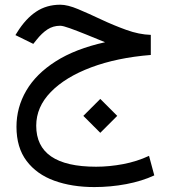

<svg xmlns="http://www.w3.org/2000/svg" viewBox="-20 -444 709 802"><path d="M609.9 -298.3V-214.4Q468.8 -203.1 360.8 -162.6Q252.9 -122.1 192.1 -59.6Q131.3 2.9 131.3 81.1Q131.3 252.4 381.3 252.4Q436.5 252.4 494.4 241.5Q552.2 230.5 602.5 207L624.5 288.6Q573.2 312.5 507.6 325Q441.9 337.4 374 337.4Q280.3 337.4 206.8 310.8Q133.3 284.2 91.1 228.3Q48.8 172.4 48.8 85.4Q48.8 4.9 89.6 -65.2Q130.4 -135.3 212.6 -187.7Q294.9 -240.2 418.9 -267.6Q378.9 -284.2 340.1 -299.8Q301.3 -315.4 272.2 -325.9Q243.2 -336.4 231.4 -336.4Q201.7 -336.4 178.2 -321Q154.8 -305.7 132.3 -277.3L119.1 -260.7L44.4 -297.4L51.8 -309.1Q86.9 -365.7 130.6 -395Q174.3 -424.3 231.9 -424.3Q262.2 -424.3 306.4 -405.8Q350.6 -387.2 402.3 -362.8Q454.1 -338.4 507.6 -319.1Q561 -299.8 609.9 -298.3ZM398.9 -30.8 469.7 40 398.9 110.8 328.1 40Z"/></svg>

Font: Vazirmatn UI FD
Style: Regular
Weight: 400
Designer: Saber Rastikerdar
Foundry: Saber Rastikerdar
Version: Version 33.003